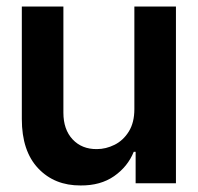

<svg xmlns="http://www.w3.org/2000/svg" viewBox="-20 -566 611 593"><path d="M395 -229V-545.9H523.4V0H398.9V-97.2H393.1Q374.5 -51.3 332.5 -22Q290.5 7.3 229 6.8Q148.4 7.3 97.9 -46.1Q47.4 -99.6 47.4 -198.2V-545.9H175.8V-217.8Q175.8 -166 204.3 -135.5Q232.9 -105 279.3 -105.5Q307.1 -105.5 334 -118.9Q360.8 -132.3 377.9 -159.9Q395 -187.5 395 -229Z"/></svg>

Font: Inter Tight SemiBold
Style: Regular
Weight: 600
Designer: Rasmus Andersson
Foundry: rsms
Version: Version 3.004; ttfautohint (v1.8.4.7-5d5b)